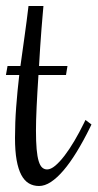

<svg xmlns="http://www.w3.org/2000/svg" viewBox="-52 -620 325 640"><path d="M-2 -160.2Q-2 -211.9 2 -264.2Q5.9 -316.4 12.2 -370.1H-32.2L-26.9 -399.9H16.1Q22.9 -449.7 30 -499.8Q37.1 -549.8 43 -600.1H92.8Q91.8 -589.4 90.1 -569.1Q88.4 -548.8 86.2 -522.2Q84 -495.6 82 -464.1Q80.1 -432.6 78.1 -399.9H172.9L168 -370.1H76.2Q74.2 -342.3 72.8 -315.4Q71.3 -288.6 70.1 -264.4Q68.8 -240.2 68.4 -220Q67.9 -199.7 67.9 -185.1Q67.9 -147.9 70.1 -123Q72.3 -98.1 76.9 -83Q81.5 -67.9 88.6 -61.5Q95.7 -55.2 105 -55.2Q117.2 -55.2 132.1 -67.6Q147 -80.1 163.1 -101.1Q179.2 -122.1 195.8 -150.1Q212.4 -178.2 228 -210L232.9 -220.2L252.9 -205.1L248 -194.8Q225.6 -149.4 203.4 -113.3Q181.2 -77.1 159.7 -52Q138.2 -26.9 117.7 -13.4Q97.2 0 78.1 0Q59.1 0 44.2 -8.8Q29.3 -17.6 19 -36.9Q8.8 -56.2 3.4 -86.4Q-2 -116.7 -2 -160.2Z"/></svg>

Font: Rochester
Style: Regular
Weight: 400
Version: Version 1.006